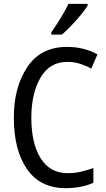

<svg xmlns="http://www.w3.org/2000/svg" viewBox="-20 -969 554 999"><path d="M336 -949Q320 -915 295.5 -875Q271 -835 247 -801V-789H302Q334 -816 376 -863Q418 -910 436 -940V-949ZM455 -612 487 -686Q417 -725 329 -725Q192 -725 122 -620Q52 -515 52 -358Q52 -187 121 -88.5Q190 10 321 10Q404 10 466 -18V-95Q434 -83 401 -75.5Q368 -68 332 -68Q240 -68 191.5 -145.5Q143 -223 143 -357Q143 -482 190.5 -564.5Q238 -647 330 -647Q366 -647 397 -637Q428 -627 455 -612Z"/></svg>

Font: Noto Sans Display SemiCondensed
Style: Regular
Weight: 400
Width: 4
Designer: Monotype Design team
Foundry: Monotype Imaging Inc.
Version: 1.000